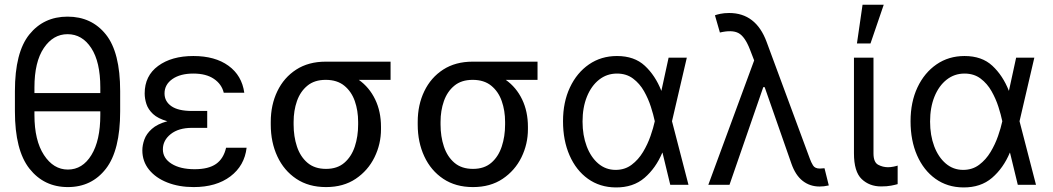

<svg xmlns="http://www.w3.org/2000/svg" viewBox="-20 -793 4517 824"><path d="M495.7 -402V-315.3Q495.7 -148.1 434.7 -69.1Q373.6 9.9 271.3 9.9Q169 9.9 106.5 -69.1Q44 -148.1 44 -315.3V-402Q44 -568.2 105.8 -644.9Q167.6 -721.6 269.9 -721.6Q373.2 -721.6 434.5 -644.9Q495.7 -568.2 495.7 -402ZM127.8 -393.5H410.5V-417.6Q410.5 -527.3 371.6 -586.8Q332.7 -646.3 269.9 -646.3Q208.1 -646.3 168 -586.8Q127.8 -527.3 127.8 -417.6ZM410.5 -299.7V-315.3H127.8V-299.7Q127.8 -190 168.7 -127.7Q209.5 -65.3 271.3 -65.3Q334.2 -65.3 372.3 -127.7Q410.5 -190 410.5 -299.7Z M869.3 -284.1V-244.3H804Q746.4 -244.3 712.7 -217.5Q679 -190.7 679 -152Q679 -113.6 716.3 -90.2Q753.6 -66.8 815.3 -66.8Q875 -66.8 907.3 -89.5Q939.6 -112.2 950.3 -159.1H1038.4Q1029.5 -82 968.8 -36Q908 9.9 811.1 9.9Q747.9 9.9 698 -9.8Q648.1 -29.5 619.5 -65Q590.9 -100.5 590.9 -147.7Q590.9 -170.1 599.6 -194.4Q608.3 -218.8 631.6 -239.7Q654.8 -260.7 698.2 -272.7Q657.7 -284.1 636.7 -303.8Q615.8 -323.5 608.3 -346.8Q600.9 -370 600.9 -392Q600.9 -467.7 658.7 -510.1Q716.6 -552.6 809.7 -552.6Q903.1 -552.6 960.6 -510.8Q1018.1 -469.1 1028.4 -394.9H940.3Q931.5 -431.8 898.1 -454.5Q864.7 -477.3 809.7 -477.3Q753.6 -477.3 719.8 -453.7Q686.1 -430 686.1 -392Q686.1 -358 715.4 -337.4Q744.7 -316.8 804 -316.8H869.3Z M1142 -258.5V-269.9Q1142 -343 1170.3 -401.6Q1198.5 -460.2 1251.2 -494.3Q1304 -528.4 1377.8 -528.4H1656.2V-450.3H1519.9Q1565 -418.3 1590 -366.5Q1615.1 -314.6 1615.1 -248.6V-238.6Q1615.1 -174.7 1587.2 -117.9Q1559.3 -61.1 1506.6 -25.6Q1453.8 9.9 1379.3 9.9Q1304.7 9.9 1251.6 -25.6Q1198.5 -61.1 1170.3 -121.8Q1142 -182.5 1142 -258.5ZM1240.1 -269.9V-258.5Q1240.1 -207.4 1254.4 -164.1Q1268.8 -120.7 1299.5 -94.5Q1330.3 -68.2 1379.3 -68.2Q1427.6 -68.2 1457.9 -94.5Q1488.3 -120.7 1502.7 -164.1Q1517 -207.4 1517 -258.5V-269.9Q1517 -318.2 1502.7 -359.2Q1488.3 -400.2 1457.6 -425.2Q1426.8 -450.3 1377.8 -450.3Q1329.5 -450.3 1299.2 -425.2Q1268.8 -400.2 1254.4 -359.2Q1240.1 -318.2 1240.1 -269.9Z M1772.7 -258.5V-269.9Q1772.7 -343 1801 -401.6Q1829.2 -460.2 1881.9 -494.3Q1934.7 -528.4 2008.5 -528.4H2286.9V-450.3H2150.6Q2195.7 -418.3 2220.7 -366.5Q2245.7 -314.6 2245.7 -248.6V-238.6Q2245.7 -174.7 2217.9 -117.9Q2190 -61.1 2137.3 -25.6Q2084.5 9.9 2009.9 9.9Q1935.4 9.9 1882.3 -25.6Q1829.2 -61.1 1801 -121.8Q1772.7 -182.5 1772.7 -258.5ZM1870.7 -269.9V-258.5Q1870.7 -207.4 1885.1 -164.1Q1899.5 -120.7 1930.2 -94.5Q1960.9 -68.2 2009.9 -68.2Q2058.2 -68.2 2088.6 -94.5Q2119 -120.7 2133.3 -164.1Q2147.7 -207.4 2147.7 -258.5V-269.9Q2147.7 -318.2 2133.3 -359.2Q2119 -400.2 2088.2 -425.2Q2057.5 -450.3 2008.5 -450.3Q1960.2 -450.3 1929.9 -425.2Q1899.5 -400.2 1885.1 -359.2Q1870.7 -318.2 1870.7 -269.9Z M2622.2 11.4Q2554 10.7 2503.2 -25.7Q2452.4 -62.1 2424.4 -126.1Q2396.3 -190 2396.3 -272.7Q2396.3 -354.8 2426 -417.8Q2455.6 -480.8 2507.8 -516.7Q2560 -552.6 2627.8 -552.6Q2702.4 -552.6 2747.3 -510.8Q2792.3 -469.1 2818.2 -403.4H2818.5L2849.4 -545.5H2927.6L2864 -272.7L2934.7 0H2856.5L2823.2 -137.8H2822.4Q2794.7 -71.7 2746.1 -29.8Q2697.4 12.1 2622.2 11.4ZM2790.1 -272.7 2789.8 -274.1Q2784.4 -300.1 2773.4 -334.5Q2762.4 -369 2744 -401.6Q2725.5 -434.3 2696.9 -455.8Q2668.3 -477.3 2627.8 -477.3Q2584.5 -477.3 2551.1 -451Q2517.8 -424.7 2498.9 -378.2Q2480.1 -331.7 2480.1 -271.3Q2480.1 -212.4 2497.9 -165.3Q2515.6 -118.3 2547.6 -91.1Q2579.5 -63.9 2622.2 -63.9Q2661.6 -63.9 2690.7 -85.8Q2719.8 -107.6 2739.7 -140.8Q2759.6 -174 2771.8 -209.3Q2784.1 -244.7 2789.8 -271.3Z M3497.2 7.5Q3456 7.5 3424.9 -16.7Q3393.8 -40.8 3376.4 -90.9L3261.7 -419H3255.7L3110.8 0H3019.9L3216.6 -533.7L3198.9 -579.5Q3177.2 -636 3149.5 -650.9Q3121.8 -665.8 3069.6 -653.4L3048.3 -727.3Q3054.7 -730.1 3071.4 -733.7Q3088.1 -737.2 3109.4 -737.2Q3224.1 -737.2 3269.9 -613.6L3456 -110.8Q3460.9 -96.9 3469.1 -83.3Q3477.3 -69.6 3498.6 -69.6Q3502.8 -69.6 3509.1 -70.3Q3515.3 -71 3518.5 -71L3536.9 2.8Q3514.9 7.8 3497.2 7.5Z M3644.9 -545.5H3728.7V-134.9Q3728.7 -96.6 3748.8 -85.9Q3768.8 -75.3 3791.2 -75.3Q3801.8 -75.3 3814.5 -77.8Q3827.1 -80.3 3832.4 -82.4V-2.8Q3821.7 0.4 3804.3 3.7Q3786.9 7.1 3761.4 7.1Q3711.3 7.1 3678.1 -24.5Q3644.9 -56.1 3644.9 -134.9ZM3657.7 -606.5 3681.8 -772.7H3772.7L3715.9 -606.5Z M4113.6 11.4Q4045.5 10.7 3994.7 -25.7Q3943.9 -62.1 3915.8 -126.1Q3887.8 -190 3887.8 -272.7Q3887.8 -354.8 3917.4 -417.8Q3947.1 -480.8 3999.3 -516.7Q4051.5 -552.6 4119.3 -552.6Q4193.9 -552.6 4238.8 -510.8Q4283.7 -469.1 4309.7 -403.4H4310L4340.9 -545.5H4419L4355.5 -272.7L4426.1 0H4348L4314.6 -137.8H4313.9Q4286.2 -71.7 4237.6 -29.8Q4188.9 12.1 4113.6 11.4ZM4281.6 -272.7 4281.2 -274.1Q4275.9 -300.1 4264.9 -334.5Q4253.9 -369 4235.4 -401.6Q4217 -434.3 4188.4 -455.8Q4159.8 -477.3 4119.3 -477.3Q4076 -477.3 4042.6 -451Q4009.2 -424.7 3990.4 -378.2Q3971.6 -331.7 3971.6 -271.3Q3971.6 -212.4 3989.3 -165.3Q4007.1 -118.3 4039.1 -91.1Q4071 -63.9 4113.6 -63.9Q4153.1 -63.9 4182.2 -85.8Q4211.3 -107.6 4231.2 -140.8Q4251.1 -174 4263.3 -209.3Q4275.6 -244.7 4281.2 -271.3Z"/></svg>

Font: Inter Zeller
Style: Regular
Weight: 400
Designer: Rasmus Andersson; Joe Bland
Foundry: zeller
Version: Version 3.015;git-dec3a8cb1